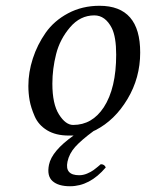

<svg xmlns="http://www.w3.org/2000/svg" viewBox="-20 -459 505 664"><path d="M161.1 -169.9Q161.1 -99.1 184.1 -63Q207 -26.9 232.9 -26.9Q298.8 -26.9 338.9 -87.9Q381.8 -153.8 381.8 -270Q381.8 -331.1 366.7 -361.8Q344.2 -405.8 306.2 -405.8Q257.3 -405.8 222.2 -364.5Q187 -323.2 174.1 -272Q161.1 -220.7 161.1 -169.9ZM78.1 -162.1Q78.1 -209 93.5 -256.6Q108.9 -304.2 137.9 -345.7Q167 -387.2 215.6 -413.1Q264.2 -439 324.2 -439Q465.3 -439 464.8 -276.9Q464.8 -189.9 420.9 -116.5Q377 -43 310.1 -8.8Q306.6 -7.3 303.7 -5.9Q261.2 25.4 240.2 48.8Q219.2 72.3 213.4 100.1Q203.6 147 253.9 147Q267.6 147 281 141.4Q294.4 135.7 303.2 129.4Q312 123 328.6 108.9Q341.3 108.9 345.7 120.1Q290.5 185.1 222.2 185.1Q181.6 185.1 161.6 167.2Q141.6 149.4 149.4 110.8Q159.2 63 234.4 9.8Q227.1 10.3 217.8 9.8Q172.9 9.8 142.8 -8.5Q112.8 -26.9 99.9 -56.9Q86.9 -86.9 82.5 -111.6Q78.1 -136.2 78.1 -162.1Z"/></svg>

Font: Linux Libertine
Style: Italic
Weight: 400
Italic angle: -12°
Designer: Philipp H. Poll
Foundry: Philipp H. Poll
Version: Version 5.1.6 ; ttfautohint (v0.9)